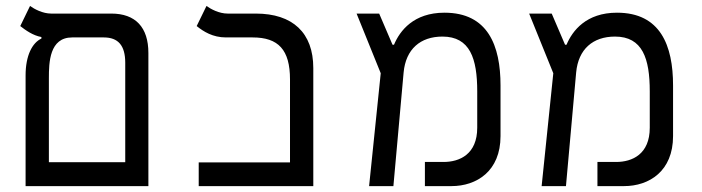

<svg xmlns="http://www.w3.org/2000/svg" viewBox="-20 -632 2384 652"><path d="M66.9 0H483.9V-452.1C483.9 -539.1 440.4 -585.9 357.9 -585.9H153.8C125 -585.9 96.7 -601.1 82 -611.8L48.8 -543.5C66.9 -529.3 92.3 -511.2 120.6 -506.3V-501C89.8 -486.8 66.9 -443.8 66.9 -376ZM225.1 -504.9H332.5C381.3 -504.9 405.3 -477.5 405.3 -418.9V-81.1H146V-366.7C146 -419.9 147.9 -504.9 225.1 -504.9Z M654.8 0H1043.9V-400.9C1043.9 -520.5 974.1 -585.9 848.6 -585.9H752.9C724.1 -585.9 695.8 -601.1 681.2 -611.8L647.9 -543.5C670.9 -524.9 702.6 -504.9 747.1 -504.9H837.9C925.3 -504.9 964.8 -462.9 964.8 -362.3V-80.6H654.8Z M1233.4 0H1315.9L1350.6 -385.7C1357.9 -465.3 1407.7 -507.8 1482.4 -507.8C1576.2 -507.8 1600.6 -433.1 1600.6 -321.8V-198.2C1600.6 -108.4 1541 -82 1486.3 -82H1422.9V0H1513.2C1598.6 0 1679.7 -50.8 1679.7 -169.9V-341.8C1679.7 -477.5 1636.7 -588.9 1489.3 -588.9C1384.8 -588.9 1337.9 -527.8 1317.9 -480H1313L1267.6 -585.9H1190.9L1272.9 -383.3Z M1819.3 0H1901.9L1936.5 -385.7C1943.8 -465.3 1993.7 -507.8 2068.4 -507.8C2162.1 -507.8 2186.5 -433.1 2186.5 -321.8V-198.2C2186.5 -108.4 2127 -82 2072.3 -82H2008.8V0H2099.1C2184.6 0 2265.6 -50.8 2265.6 -169.9V-341.8C2265.6 -477.5 2222.7 -588.9 2075.2 -588.9C1970.7 -588.9 1923.8 -527.8 1903.8 -480H1898.9L1853.5 -585.9H1776.9L1858.9 -383.3Z"/></svg>

Font: Cascadia Code SemiLight
Style: Regular
Weight: 350
Monospace: yes
Designer: Aaron Bell
Foundry: Saja Typeworks
Version: Version 2404.023